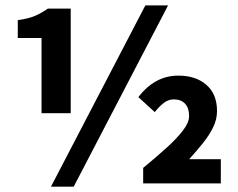

<svg xmlns="http://www.w3.org/2000/svg" viewBox="-20 -684 886 716"><path d="M134.9 -261.8V-542.3H46.3V-608.8Q87.3 -614.8 110.3 -624.7Q133.3 -634.6 158.4 -651.8H243.7V-261.8ZM170.1 12 522 -663.8H606.7L254.9 12ZM513.9 0V-57.9Q564 -99 602.5 -134.1Q641.1 -169.2 663.1 -198.4Q685.2 -227.5 685.2 -251.6Q685.2 -281 670.2 -297.2Q655.1 -313.4 628.1 -313.4Q608.4 -313.4 591.3 -300.6Q574.2 -287.7 557.2 -265.9L496 -321.8Q526.2 -361.5 563.5 -381.7Q600.7 -402 645 -402Q710.3 -402 749.8 -367.5Q789.3 -332.9 789.3 -270.1Q789.3 -238.8 774.7 -209Q760 -179.1 736.5 -150Q713 -120.8 685.5 -90.3H803.5V0Z"/></svg>

Font: Source Sans 3
Style: Regular
Weight: 200
Designer: Paul D. Hunt
Foundry: Adobe
Version: Version 3.046;hotconv 1.0.118;makeotfexe 2.5.65603